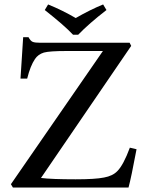

<svg xmlns="http://www.w3.org/2000/svg" viewBox="-20 -842 646 862"><path d="M443 -822 458 -797Q379 -736 331 -686H308Q271 -726 181 -797L196 -822Q260 -796 320 -761Q386 -799 443 -822ZM563 -179 593 -172Q569 -44 557 0H38L29 -15L442 -613H278Q202 -613 177 -606Q151 -598 137 -577Q116 -546 102 -489H72Q73 -513 78 -581Q83 -649 84 -675H108Q117 -658 127 -654Q137 -650 162 -650H562L569 -636L164 -43Q212 -37 319 -37Q408 -37 447 -45Q486 -52 507 -74Q534 -101 563 -179Z"/></svg>

Font: Shafarik
Style: Regular
Weight: 400
Version: Version 1.001; ttfautohint (v1.8.4.7-5d5b)